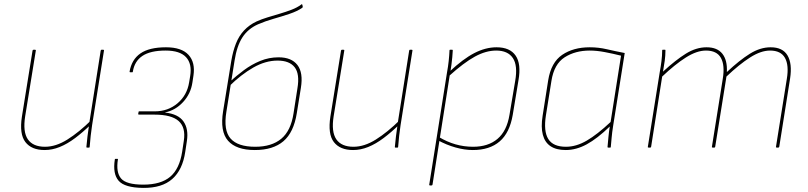

<svg xmlns="http://www.w3.org/2000/svg" viewBox="-20 -721 3949 938"><path d="M198 12Q134 12 104 -27Q74 -66 87 -151L139 -474Q140 -478 144 -478H151Q156 -478 155 -474L103 -153Q91 -77 116 -40.5Q141 -4 200 -4Q253 -4 309.5 -39.5Q366 -75 427 -135L424 -113Q385 -75 347 -46.5Q309 -18 272 -3Q235 12 198 12ZM405 0Q404 0 403 -0.5Q402 -1 402 -3Q404 -29 407.5 -55.5Q411 -82 415 -110L416 -119L472 -474Q473 -477 474 -477.5Q475 -478 477 -478H484Q489 -478 488 -474L430 -110Q426 -85 423 -57Q420 -29 418 -3Q418 0 415 0Z M679 197Q589 196 559.5 162Q530 128 541 58Q541 55 544 55H554Q558 55 556 58Q546 121 571.5 151Q597 181 680 181Q766 181 811.5 142.5Q857 104 870 20L878 -33Q888 -98 853 -129.5Q818 -161 735 -161H658Q657 -161 656 -162Q655 -163 655 -164L657 -174Q657 -176 658 -176.5Q659 -177 660 -177H736Q801 -177 847.5 -216.5Q894 -256 904 -319L909 -349Q919 -409 889 -441.5Q859 -474 789 -474Q715 -474 676 -448Q637 -422 629 -371Q629 -370 628.5 -369Q628 -368 626 -368H616Q613 -368 613 -371Q623 -430 666 -460Q709 -490 791 -490Q867 -490 901 -453Q935 -416 925 -351L920 -318Q912 -263 874.5 -222.5Q837 -182 787 -172V-171Q851 -164 876.5 -127.5Q902 -91 893 -32L885 21Q872 109 821.5 153.5Q771 198 679 197Z M1225 12Q1134 12 1094 -33.5Q1054 -79 1070 -178L1110 -424Q1118 -471 1132.5 -508Q1147 -545 1172 -572Q1197 -599 1233 -616Q1257 -627 1286.5 -636Q1316 -645 1346.5 -654Q1377 -663 1404.5 -673.5Q1432 -684 1452 -699Q1454 -701 1455 -700.5Q1456 -700 1457 -698L1459 -689Q1459 -685 1457 -683Q1432 -666 1395 -653.5Q1358 -641 1317.5 -629.5Q1277 -618 1240 -602Q1191 -580 1164 -538Q1137 -496 1126 -425L1086 -175Q1071 -84 1106.5 -44Q1142 -4 1227 -4Q1307 -4 1354 -43Q1401 -82 1414 -167L1433 -289Q1445 -360 1419.5 -392.5Q1394 -425 1336 -425Q1277 -425 1217.5 -391Q1158 -357 1099 -299L1101 -320Q1135 -351 1172 -378.5Q1209 -406 1251.5 -423.5Q1294 -441 1341 -441Q1404 -441 1433 -403.5Q1462 -366 1450 -292L1430 -168Q1415 -74 1364.5 -31Q1314 12 1225 12Z M1705 12Q1641 12 1611 -27Q1581 -66 1594 -151L1646 -474Q1647 -478 1651 -478H1658Q1663 -478 1662 -474L1610 -153Q1598 -77 1623 -40.5Q1648 -4 1707 -4Q1760 -4 1816.5 -39.5Q1873 -75 1934 -135L1931 -113Q1892 -75 1854 -46.5Q1816 -18 1779 -3Q1742 12 1705 12ZM1912 0Q1911 0 1910 -0.5Q1909 -1 1909 -3Q1911 -29 1914.5 -55.5Q1918 -82 1922 -110L1923 -119L1979 -474Q1980 -477 1981 -477.5Q1982 -478 1984 -478H1991Q1996 -478 1995 -474L1937 -110Q1933 -85 1930 -57Q1927 -29 1925 -3Q1925 0 1922 0Z M2290 12Q2250 12 2205.5 -0.5Q2161 -13 2119 -36L2122 -53Q2163 -28 2205 -16Q2247 -4 2291 -4Q2365 -4 2410.5 -42.5Q2456 -81 2469 -160L2497 -326Q2510 -401 2485.5 -437.5Q2461 -474 2404 -474Q2354 -474 2300 -444.5Q2246 -415 2173 -349L2176 -371Q2242 -433 2297 -461.5Q2352 -490 2406 -490Q2471 -490 2499 -449.5Q2527 -409 2513 -329L2485 -160Q2470 -72 2421 -30Q2372 12 2290 12ZM2081 185Q2076 185 2077 181L2164 -368Q2169 -395 2172 -422.5Q2175 -450 2176 -475Q2176 -478 2179 -478H2189Q2192 -478 2192 -475Q2191 -458 2189.5 -440.5Q2188 -423 2185.5 -405Q2183 -387 2180 -368L2178 -359L2093 181Q2092 185 2088 185Z M2744 12Q2698 12 2670 -6.5Q2642 -25 2632 -62.5Q2622 -100 2631 -156L2658 -328Q2672 -416 2726.5 -453Q2781 -490 2861 -490Q2904 -490 2944.5 -480.5Q2985 -471 3032 -462L2976 -110Q2970 -72 2968 -47.5Q2966 -23 2964 -3Q2964 0 2961 0H2951Q2948 0 2948 -3Q2950 -26 2952.5 -52Q2955 -78 2959 -103Q2898 -44 2846.5 -16Q2795 12 2744 12ZM2745 -4Q2795 -4 2846.5 -34Q2898 -64 2963 -125L3014 -449Q2974 -459 2934.5 -466.5Q2895 -474 2861 -474Q2790 -474 2738.5 -441Q2687 -408 2674 -326L2647 -157Q2635 -80 2658.5 -42Q2682 -4 2745 -4Z M3149 0Q3144 0 3145 -4L3203 -368Q3208 -394 3211.5 -422Q3215 -450 3215 -475Q3215 -478 3218 -478H3228Q3230 -478 3230.5 -477.5Q3231 -477 3231 -475Q3231 -450 3227.5 -424Q3224 -398 3219 -371Q3281 -428 3331 -459Q3381 -490 3432 -490Q3484 -490 3509 -458.5Q3534 -427 3531 -369Q3593 -427 3643.5 -458.5Q3694 -490 3745 -490Q3804 -490 3827.5 -450Q3851 -410 3840 -338L3787 -4Q3786 0 3782 0H3775Q3770 0 3771 -4L3824 -336Q3835 -402 3815 -438Q3795 -474 3742 -474Q3697 -474 3644 -440Q3591 -406 3529 -347L3474 -4Q3473 -1 3472 -0.5Q3471 0 3469 0H3462Q3457 0 3458 -4L3511 -336Q3522 -402 3502 -438Q3482 -474 3429 -474Q3384 -474 3330.5 -440Q3277 -406 3215 -347L3161 -4Q3160 -1 3159 -0.5Q3158 0 3156 0Z"/></svg>

Font: Sofia Sans Hairline
Style: Italic
Weight: 1
Italic angle: -9°
Designer: Botio Nikoltchev, Ani Petrova
Foundry: lettersoup
Version: Version 4.102